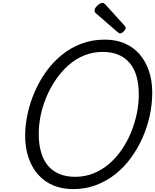

<svg xmlns="http://www.w3.org/2000/svg" viewBox="-20 -1289 1073 1328"><path d="M485 19Q410 19 349 -6.5Q288 -32 244.5 -80.5Q201 -129 177.5 -197.5Q154 -266 154 -351Q154 -424 170.5 -500.5Q187 -577 219 -651.5Q251 -726 297.5 -791.5Q344 -857 405.5 -907.5Q467 -958 542 -986.5Q617 -1015 705 -1015Q780 -1015 840.5 -989.5Q901 -964 943.5 -916Q986 -868 1009.5 -800Q1033 -732 1033 -648Q1033 -570 1016 -490.5Q999 -411 966 -336.5Q933 -262 886 -197.5Q839 -133 778 -84.5Q717 -36 643.5 -8.5Q570 19 485 19ZM500 -66Q568 -66 627 -90Q686 -114 735.5 -156.5Q785 -199 823 -255Q861 -311 887 -375Q913 -439 926.5 -505Q940 -571 940 -635Q940 -707 924 -762Q908 -817 876 -854.5Q844 -892 797.5 -911Q751 -930 690 -930Q623 -930 563.5 -906Q504 -882 455 -839Q406 -796 367.5 -740Q329 -684 302 -620.5Q275 -557 261.5 -491.5Q248 -426 248 -363Q248 -292 264 -236.5Q280 -181 311.5 -143.5Q343 -106 390 -86Q437 -66 500 -66ZM811 -1058Q807 -1058 802 -1061Q797 -1064 792 -1068L649 -1192Q639 -1200 636.5 -1205Q634 -1210 634 -1217Q634 -1228 643.5 -1240Q653 -1252 666 -1260.5Q679 -1269 688 -1269Q695 -1269 699.5 -1266Q704 -1263 709 -1258L841 -1112Q847 -1105 848 -1101.5Q849 -1098 849 -1095Q849 -1085 835.5 -1071.5Q822 -1058 811 -1058Z"/></svg>

Font: Playwrite AU TAS
Style: Regular
Weight: 400
Designer: Veronika Burian, José Scaglione
Foundry: TypeTogether
Version: Version 1.002